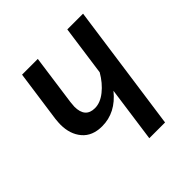

<svg xmlns="http://www.w3.org/2000/svg" viewBox="-148 -639 750 750"><g transform="rotate(-45 227.0 -263.5)"><path d="M345 0H258L290 -230Q236 -163 161 -163Q107 -163 78.5 -196.5Q50 -230 50 -283Q50 -293 52 -313L82 -527H169L140 -318Q138 -300 138 -294Q138 -233 191 -233Q221 -233 251 -257Q281 -281 303 -319L332 -527H419Z"/></g></svg>

Font: Fira Sans Compressed
Style: Italic
Weight: 400
Width: 1
Italic angle: -8°
Designer: bBox Type GmbH & Carrois Corporate GbR & Edenspiekermann AG
Foundry: bBox Type GmbH & Carrois Corporate GbR & Edenspiekermann AG
Version: Version 4.301